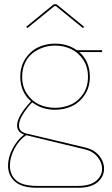

<svg xmlns="http://www.w3.org/2000/svg" viewBox="-20 -676 531 910"><path d="M109.9 -543 104 -548.8 234.9 -655.8H248L378.9 -548.8L373 -543L245.1 -647H237.8ZM104 -35.2Q71.8 -14.2 49.3 27.3Q26.9 68.8 26.9 108.9Q26.9 152.8 56.9 179Q86.9 205.1 154.8 205.1H351.1Q406.7 205.1 435.3 181.4Q463.9 157.7 463.9 124Q463.9 94.2 442.1 67.6Q420.4 41 383.8 32.2ZM85 -312Q85 -265.1 107.9 -231Q130.9 -196.8 165.5 -180.9Q200.2 -165 241.2 -165Q282.2 -165 316.9 -180.9Q351.6 -196.8 374.3 -231Q397 -265.1 397 -312Q397 -358.9 374 -393.3Q351.1 -427.7 316.4 -443.8Q281.7 -460 241.2 -460Q210.9 -460 183.3 -450.4Q155.8 -440.9 133.5 -423.1Q111.3 -405.3 98.1 -376.5Q85 -347.7 85 -312ZM69.8 -81.1Q69.8 -50.8 106 -43L387.2 23.9Q426.8 33.7 450 62Q473.1 90.3 473.1 124Q473.1 161.6 442.1 187.7Q411.1 213.9 351.1 213.9H154.8Q84 213.9 51 184.6Q18.1 155.3 18.1 108.9Q18.1 68.8 40.3 27.3Q62.5 -14.2 94.2 -38.1Q61 -50.3 61 -81.1Q61 -125 127 -195.8Q76.2 -239.7 76.2 -312Q76.2 -361.8 100.6 -398.4Q125 -435.1 161.6 -452.1Q198.2 -469.2 241.2 -469.2Q299.8 -469.2 344.2 -438H463.9V-429.2H356Q405.8 -385.7 405.8 -312Q405.8 -262.2 381.3 -225.8Q356.9 -189.5 320.3 -172.6Q283.7 -155.8 241.2 -155.8Q178.2 -155.8 132.8 -190.9Q113.3 -172.4 91.6 -139.2Q69.8 -106 69.8 -81.1Z"/></svg>

Font: Rawengulk
Style: Ultralight
Weight: 200
Version: Version 0.92